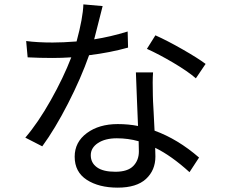

<svg xmlns="http://www.w3.org/2000/svg" viewBox="-20 -819 1040 885"><path d="M927.7 -524.4 882.8 -458Q845.7 -490.2 778.8 -529.8Q711.9 -569.3 657.2 -593.8L696.3 -656.2Q751 -631.8 821.8 -591.3Q892.6 -550.8 927.7 -524.4ZM568.4 -673.8 570.3 -599.6Q486.3 -576.2 390.6 -564.5Q353.5 -459 293.5 -341.8Q233.4 -224.6 174.8 -144.5L96.7 -184.6Q155.3 -252.9 213.9 -356.9Q272.5 -460.9 308.6 -554.7Q264.6 -551.8 221.7 -551.8Q163.1 -551.8 107.4 -554.7L100.6 -629.9Q152.3 -623 222.7 -623Q269.5 -623 333 -627.9Q362.3 -736.3 364.3 -798.8L453.1 -791Q449.2 -777.3 436 -723.6Q422.9 -669.9 414.1 -637.7Q489.3 -649.4 568.4 -673.8ZM620.1 -121.1Q620.1 -150.4 619.1 -168Q570.3 -181.6 518.6 -181.6Q464.8 -181.6 431.6 -159.7Q398.4 -137.7 398.4 -103.5Q398.4 -68.4 426.8 -47.9Q455.1 -27.3 511.7 -27.3Q568.4 -27.3 594.2 -53.7Q620.1 -80.1 620.1 -121.1ZM606.4 -485.4H685.5Q682.6 -446.3 684.6 -377.9Q684.6 -361.3 688 -304.7Q691.4 -248 692.4 -216.8Q799.8 -177.7 897.5 -92.8L853.5 -25.4Q769.5 -101.6 695.3 -137.7Q696.3 -123 696.3 -97.7Q696.3 -34.2 652.8 5.9Q609.4 45.9 522.5 45.9Q435.5 45.9 379.9 9.8Q324.2 -26.4 324.2 -96.7Q324.2 -164.1 380.4 -205.6Q436.5 -247.1 522.5 -247.1Q572.3 -247.1 616.2 -238.3Q615.2 -269.5 611.3 -357.9Q607.4 -446.3 606.4 -485.4Z"/></svg>

Font: GenEi Gothic M Regular
Style: Regular
Weight: 400
Designer: o_tamon (Modified); [Source Han Sans]
Ryoko NISHIZUKA  (kana & ideographs); Paul D. Hunt (Latin, Greek & Cyrillic); Wenl
Version: Version 1.1a;Original Version 1.004